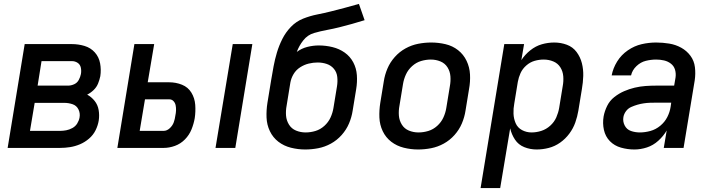

<svg xmlns="http://www.w3.org/2000/svg" viewBox="-20 -755 3640 980"><path d="M19 0H286Q312 0 337.5 -4Q363 -8 388 -18.5Q413 -29 434.5 -47.5Q456 -66 468 -90.5Q480 -115 484 -140Q488 -167 483.5 -193.5Q479 -220 463 -240Q447 -260 425 -272Q443 -281 458 -295.5Q473 -310 480.5 -328.5Q488 -347 492 -366Q497 -399 491 -431.5Q485 -464 464 -487.5Q443 -511 411.5 -520.5Q380 -530 346 -530H106ZM172 -318 192 -443H347Q363 -443 376 -434.5Q389 -426 392.5 -410Q396 -394 393 -377Q390 -362 382 -347Q374 -332 358.5 -325Q343 -318 328 -318ZM133 -87 157 -230H308Q330 -230 350.5 -223Q371 -216 380.5 -196.5Q390 -177 386 -155Q383 -139 374 -124.5Q365 -110 349.5 -101.5Q334 -93 318 -90Q302 -87 286 -87Z M1080 0H1181L1268 -530H1168ZM579 0H815Q844 0 873 -10.5Q902 -21 924 -43.5Q946 -66 957.5 -94.5Q969 -123 974 -152Q979 -186 976.5 -220Q974 -254 957 -282Q940 -310 909 -322.5Q878 -335 843 -335H734L767 -530H666ZM693 -87 720 -248H844Q857 -248 865.5 -239Q874 -230 876.5 -217.5Q879 -205 878.5 -191.5Q878 -178 875 -165Q873 -148 867 -131Q861 -114 846.5 -100.5Q832 -87 815 -87Z M1538 8Q1571 8 1604.5 1.5Q1638 -5 1669 -22Q1700 -39 1724 -66Q1748 -93 1761.5 -125Q1775 -157 1780 -190L1798 -300Q1804 -336 1801.5 -371.5Q1799 -407 1783 -437Q1767 -467 1739.5 -486.5Q1712 -506 1677.5 -514.5Q1643 -523 1607 -523Q1578 -523 1548.5 -515.5Q1519 -508 1495 -490Q1506 -521 1528 -549Q1550 -577 1583 -586.5Q1616 -596 1648.5 -602Q1681 -608 1713 -616Q1745 -624 1777 -633Q1809 -642 1841 -652L1812 -735Q1777 -725 1741.5 -715.5Q1706 -706 1670 -697Q1634 -688 1598.5 -681Q1563 -674 1527.5 -660Q1492 -646 1465 -618Q1438 -590 1421 -556Q1404 -522 1393.5 -487Q1383 -452 1376.5 -417Q1370 -382 1364 -346L1345 -230Q1339 -192 1340.5 -155Q1342 -118 1357.5 -85.5Q1373 -53 1401 -31.5Q1429 -10 1465 -1Q1501 8 1538 8ZM1540 -79Q1514 -79 1491 -88.5Q1468 -98 1455 -119Q1442 -140 1440 -165Q1438 -190 1443 -216L1462 -333Q1466 -356 1478.5 -377Q1491 -398 1512 -411.5Q1533 -425 1556 -430.5Q1579 -436 1601 -436Q1626 -436 1648 -428.5Q1670 -421 1684.5 -403.5Q1699 -386 1701.5 -362Q1704 -338 1700 -314L1682 -204Q1678 -179 1667 -155Q1656 -131 1635.5 -112.5Q1615 -94 1590 -86.5Q1565 -79 1540 -79Z M2114 8Q2147 8 2180.5 1.5Q2214 -5 2245 -22Q2276 -39 2300 -66Q2324 -93 2337.5 -125Q2351 -157 2356 -190L2374 -300Q2381 -338 2379 -375Q2377 -412 2361.5 -444.5Q2346 -477 2318 -499Q2290 -521 2254 -529.5Q2218 -538 2181 -538Q2148 -538 2114.5 -531.5Q2081 -525 2050 -508Q2019 -491 1995 -464Q1971 -437 1957.5 -405Q1944 -373 1939 -340L1921 -230Q1915 -192 1916.5 -155Q1918 -118 1933.5 -85.5Q1949 -53 1977 -31.5Q2005 -10 2041 -1Q2077 8 2114 8ZM2116 -79Q2090 -79 2067 -88.5Q2044 -98 2031 -119Q2018 -140 2016 -165Q2014 -190 2019 -216L2037 -326Q2041 -351 2052 -375Q2063 -399 2083.5 -417.5Q2104 -436 2129 -443.5Q2154 -451 2179 -451Q2205 -451 2228 -441.5Q2251 -432 2264 -411.5Q2277 -391 2279 -365.5Q2281 -340 2276 -314L2258 -204Q2254 -179 2243 -155Q2232 -131 2211.5 -112.5Q2191 -94 2166 -86.5Q2141 -79 2116 -79Z M2433 205H2533L2584 -100Q2591 -69 2608.5 -42.5Q2626 -16 2656 -4Q2686 8 2719 8Q2750 8 2781 0Q2812 -8 2839 -27Q2866 -46 2886 -73Q2906 -100 2916.5 -130Q2927 -160 2932 -190L2950 -300Q2956 -334 2957 -367.5Q2958 -401 2950 -432.5Q2942 -464 2923 -489.5Q2904 -515 2873.5 -526.5Q2843 -538 2809 -538Q2777 -538 2745.5 -529Q2714 -520 2686.5 -498Q2659 -476 2641 -448L2655 -530H2554ZM2693 -79Q2667 -79 2644.5 -91Q2622 -103 2612 -126Q2602 -149 2601 -175Q2600 -201 2605 -227L2623 -337Q2627 -360 2637 -382Q2647 -404 2666.5 -421Q2686 -438 2709 -444.5Q2732 -451 2755 -451Q2781 -451 2804 -441.5Q2827 -432 2840 -411.5Q2853 -391 2855 -365.5Q2857 -340 2852 -314L2834 -204Q2830 -180 2819.5 -156Q2809 -132 2788.5 -113.5Q2768 -95 2743 -87Q2718 -79 2693 -79Z M3218 8Q3250 8 3282 -2.5Q3314 -13 3340 -36.5Q3366 -60 3383 -89L3368 0H3469L3526 -345Q3531 -379 3527 -412Q3523 -445 3504 -470.5Q3485 -496 3457 -511.5Q3429 -527 3396 -532.5Q3363 -538 3329 -538Q3292 -538 3255 -529.5Q3218 -521 3184.5 -498Q3151 -475 3130 -441Q3109 -407 3102 -370H3201Q3207 -397 3228.5 -417.5Q3250 -438 3276.5 -444.5Q3303 -451 3329 -451Q3350 -451 3369.5 -446.5Q3389 -442 3404.5 -430Q3420 -418 3425.5 -399Q3431 -380 3428 -359L3421 -318H3330Q3302 -318 3274.5 -316Q3247 -314 3219.5 -307.5Q3192 -301 3165.5 -289.5Q3139 -278 3115.5 -259.5Q3092 -241 3079 -214.5Q3066 -188 3061 -161Q3055 -126 3062.5 -92Q3070 -58 3093 -34.5Q3116 -11 3149.5 -1.5Q3183 8 3218 8ZM3246 -79Q3222 -79 3200.5 -86.5Q3179 -94 3168.5 -114.5Q3158 -135 3162 -158Q3165 -174 3175.5 -188Q3186 -202 3202 -209Q3218 -216 3233.5 -220.5Q3249 -225 3265.5 -227.5Q3282 -230 3298 -230.5Q3314 -231 3330 -231H3406L3403 -210Q3399 -183 3386 -157.5Q3373 -132 3350 -113Q3327 -94 3299.5 -86.5Q3272 -79 3246 -79Z"/></svg>

Font: Iosevka Sparkle Medium Oblique
Style: Regular
Weight: 500
Italic angle: -9°
Designer: Belleve Invis
Foundry: Belleve Invis
Version: Version 4.5.0; ttfautohint (v1.8.3)